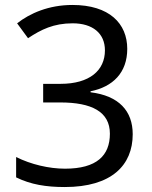

<svg xmlns="http://www.w3.org/2000/svg" viewBox="-20 -744 612 774"><path d="M493 -547C493 -649 421 -724 272 -724C176 -724 100 -690 49 -650L93 -590C146 -625 196 -650 273 -650C353 -650 403 -610 403 -541C403 -460 341 -406 224 -406H154V-331H223C349 -331 423 -294 423 -205C423 -117 370 -64 242 -64C178 -64 105 -81 45 -111V-29C104 0 166 10 241 10C430 10 515 -78 515 -203C515 -297 459 -358 345 -372V-376C435 -394 493 -451 493 -547Z"/></svg>

Font: Noto Sans Brahmi
Style: Regular
Weight: 400
Designer: Monotype Design Team
Foundry: Monotype Imaging Inc.
Version: Version 2.004